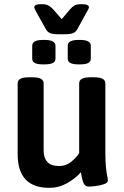

<svg xmlns="http://www.w3.org/2000/svg" viewBox="-20 -897 597 924"><path d="M264 -732Q233 -732 220 -738Q207 -744 200 -758L157 -835Q152 -845 148.5 -851.5Q145 -858 145 -862Q145 -877 179 -877Q202 -877 213.5 -870.5Q225 -864 236 -852L277 -805L317 -852Q328 -865 339 -871Q350 -877 373 -877Q408 -877 408 -862Q408 -858 404.5 -851.5Q401 -845 395 -835L353 -758Q346 -744 332.5 -738Q319 -732 288 -732ZM362 -587Q332 -587 319 -593.5Q306 -600 306 -615V-676Q306 -691 319 -698Q332 -705 362 -705Q391 -705 404 -698Q417 -691 417 -676V-615Q417 -600 404 -593.5Q391 -587 362 -587ZM191 -587Q161 -587 148 -593.5Q135 -600 135 -615V-676Q135 -691 148 -698Q161 -705 191 -705Q220 -705 233.5 -698Q247 -691 247 -676V-615Q247 -600 233.5 -593.5Q220 -587 191 -587ZM217 7Q65 7 65 -155V-496Q65 -525 118 -525H137Q190 -525 190 -496V-172Q190 -137 208 -117.5Q226 -98 265 -98Q297 -98 321.5 -117.5Q346 -137 361 -160V-496Q361 -525 414 -525H434Q487 -525 487 -496V-166Q487 -118 490 -91Q493 -64 496 -50Q499 -36 499 -28Q499 -17 480 -10.5Q461 -4 439 -1.5Q417 1 407 1Q392 1 385 -10.5Q378 -22 375 -38.5Q372 -55 369 -68Q343 -38 303 -15.5Q263 7 217 7Z"/></svg>

Font: Asap SemiBold
Style: Regular
Weight: 600
Designer: Pablo Cosgaya
Foundry: Omnibus-Type
Version: Version 3.001; ttfautohint (v1.8.3)